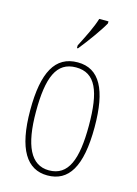

<svg xmlns="http://www.w3.org/2000/svg" viewBox="-118 -830 646 905"><g transform="rotate(15 205.0 -378.0)"><path d="M185 -619V-606H190C228 -653 277 -721 296 -756V-766H251C237 -721 215 -678 185 -619ZM205 10C308 10 362 -73 362 -267C362 -449 314 -542 207 -542C97 -542 48 -451 48 -267C48 -76 105 10 205 10ZM206 -15C117 -15 76 -102 76 -267C76 -434 110 -517 205 -517C301 -517 334 -434 334 -267C334 -103 301 -15 206 -15Z"/></g></svg>

Font: Noto Serif Sinhala ExtraCondensed Thin
Style: Regular
Weight: 100
Width: 2
Designer: Jelle Bosma - Monotype Design Team
Foundry: Monotype Imaging Inc.
Version: Version 2.007